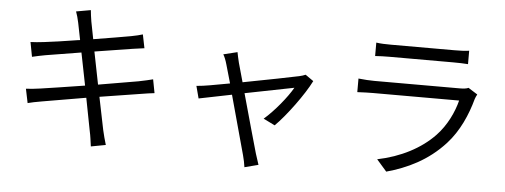

<svg xmlns="http://www.w3.org/2000/svg" viewBox="-54 -942 3109 1182"><g transform="rotate(5 1500.0 -350.5)"><path d="M107 -274 125 -187C146 -193 174 -198 213 -205C262 -214 369 -232 482 -251L521 -49C528 -19 531 11 536 45L627 28C618 0 610 -34 603 -63L562 -264L808 -303C845 -309 877 -314 898 -316L882 -400C860 -394 832 -388 793 -380L547 -338L507 -539L740 -576C766 -580 797 -584 812 -586L795 -670C778 -665 753 -658 724 -653C682 -645 590 -630 493 -614L472 -722C469 -744 464 -772 463 -791L373 -775C380 -755 387 -733 392 -707L413 -602C319 -587 232 -574 193 -570C161 -566 135 -564 110 -563L127 -473C157 -480 180 -485 208 -490L428 -526L468 -325C354 -307 245 -290 195 -283C169 -279 130 -275 107 -274Z M1865 -475 1815 -510C1805 -505 1789 -501 1777 -498C1743 -490 1573 -457 1432 -430L1399 -548C1393 -573 1388 -595 1385 -612L1299 -591C1308 -576 1316 -556 1323 -531L1356 -416L1234 -394C1204 -389 1179 -385 1151 -383L1171 -307L1374 -348L1474 17C1481 42 1486 68 1489 90L1574 68C1568 50 1558 19 1552 0C1539 -44 1490 -220 1450 -364L1753 -424C1719 -364 1644 -272 1581 -218L1652 -183C1720 -250 1823 -390 1865 -475Z M2231 -745V-662C2258 -664 2290 -665 2321 -665C2376 -665 2657 -665 2713 -665C2747 -665 2781 -664 2805 -662V-745C2781 -741 2746 -740 2714 -740C2655 -740 2375 -740 2321 -740C2289 -740 2257 -741 2231 -745ZM2878 -481 2821 -517C2810 -511 2789 -509 2766 -509C2715 -509 2289 -509 2239 -509C2212 -509 2178 -511 2141 -515V-431C2177 -433 2215 -434 2239 -434C2299 -434 2721 -434 2770 -434C2752 -362 2712 -277 2651 -213C2566 -123 2441 -59 2299 -30L2361 41C2488 6 2614 -53 2719 -168C2793 -249 2838 -353 2865 -452C2867 -459 2873 -472 2878 -481Z"/></g></svg>

Font: ChiuKong Gothic CL
Style: Regular
Weight: 400
Designer: Ryoko NISHIZUKA 西塚涼子 (kana, bopomofo & ideographs); Paul D. Hunt (Latin, Greek & Cyrillic); Sandoll Communications 산돌커뮤니
Foundry: Adobe
Version: Version 1.300